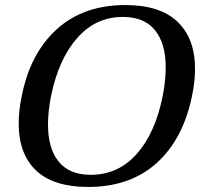

<svg xmlns="http://www.w3.org/2000/svg" viewBox="-20 -730 792 760"><path d="M54 -241Q54 -292 66 -350Q100 -520 205.5 -615Q311 -710 476 -710Q613 -710 682.5 -644Q752 -578 752 -457Q752 -407 740 -350Q705 -179 600 -84.5Q495 10 329 10Q192 10 123 -55Q54 -120 54 -241ZM624 -350Q636 -412 636 -463Q636 -558 593.5 -610.5Q551 -663 466 -663Q359 -663 285.5 -579.5Q212 -496 182 -350Q170 -289 170 -237Q170 -142 212.5 -90Q255 -38 339 -38Q448 -38 521.5 -121Q595 -204 624 -350Z"/></svg>

Font: Taviraj Medium
Style: Italic
Weight: 500
Italic angle: -12°
Designer: Katatrad Team
Foundry: CadsonDemak
Version: Version 1.001